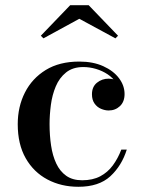

<svg xmlns="http://www.w3.org/2000/svg" viewBox="-20 -706 554 736"><path d="M280.5 10Q214.5 10 161.8 -18Q109 -46 78.5 -99.5Q48 -153 48 -230Q48 -297 75.5 -351.2Q103 -405.5 155.5 -437.8Q208 -470 284 -470Q337 -470 376 -452.2Q415 -434.5 436.2 -406.2Q457.5 -378 457.5 -345.5Q457.5 -316 439.8 -299.2Q422 -282.5 396.5 -282.5Q382.5 -282.5 367.5 -288.8Q352.5 -295 342.5 -309Q332.5 -323 332.5 -344.5Q332.5 -373.5 351.8 -389Q371 -404.5 396.5 -404.5Q420.5 -404.5 438.5 -389.5Q456.5 -374.5 456.5 -345.5H437.5Q437.5 -369 425.2 -388.2Q413 -407.5 392.8 -421Q372.5 -434.5 348 -441.8Q323.5 -449 299.5 -449Q259 -449 233.2 -428.2Q207.5 -407.5 193.8 -374.8Q180 -342 175 -303.8Q170 -265.5 170 -230Q170 -187 175.8 -148.2Q181.5 -109.5 195.5 -79.5Q209.5 -49.5 233.8 -32.2Q258 -15 295 -15Q335.5 -15 364.2 -30.2Q393 -45.5 412.5 -72Q432 -98.5 445 -132.5H466Q446.5 -70.5 402.8 -30.2Q359 10 280.5 10ZM146.5 -559 136.5 -569 249 -686H320L432.5 -569L422.5 -559L284 -634Z"/></svg>

Font: Bodoni Moda 11pt Medium
Style: Regular
Weight: 500
Designer: Owen Earl
Foundry: indestructible type
Version: Version 2.004